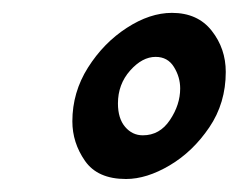

<svg xmlns="http://www.w3.org/2000/svg" viewBox="-20 -634 367 294"><path d="M325.7 -523.9Q325.7 -476.1 300.5 -439Q275.4 -401.9 240 -380.9Q204.6 -359.9 172.9 -359.9Q129.4 -359.9 110.1 -387.7Q90.8 -415.5 90.8 -448.2Q90.8 -492.7 114.7 -530.5Q138.7 -568.4 174.1 -591.3Q209.5 -614.3 243.2 -614.3Q282.7 -614.3 304.2 -586.9Q325.7 -559.6 325.7 -523.9ZM198.7 -426.8Q224.6 -426.8 240.2 -450.2Q255.9 -473.6 255.9 -498.5Q255.9 -516.1 246.3 -531.5Q236.8 -546.9 218.3 -546.9Q197.8 -546.9 179.2 -525.9Q160.6 -504.9 160.6 -475.6Q160.6 -452.6 171.6 -439.7Q182.6 -426.8 198.7 -426.8Z"/></svg>

Font: Gentium Plus
Style: Bold Italic
Weight: 700
Italic angle: -8°
Designer: Victor Gaultney, Annie Olsen, Iska Routamaa, Becca Hirsbrunner
Foundry: SIL International
Version: Version 6.101